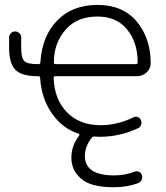

<svg xmlns="http://www.w3.org/2000/svg" viewBox="-20 -576 686 792"><path d="M138.7 -311.5Q146.5 -311.5 146.5 -318.4Q153.3 -426.8 214.8 -490.2Q277.3 -555.7 382.3 -555.7Q487.3 -555.7 544.9 -486.3Q601.6 -417 601.6 -315.4Q601.6 -293.9 585.9 -278.3Q569.3 -261.7 544.9 -261.7H209Q201.2 -261.7 201.2 -254.9Q204.1 -168 253.9 -115.2Q306.6 -59.6 394.5 -59.6Q463.9 -59.6 530.3 -91.8Q539.1 -96.7 548.3 -93.3Q557.6 -89.8 561.5 -80.1Q565.4 -71.3 562 -61Q558.6 -50.8 548.8 -46.9Q473.6 -11.7 391.6 -11.7Q382.8 -11.7 371.1 -12.7Q363.3 -13.7 358.4 -7.8Q330.1 28.3 330.1 67.4Q330.1 147.5 451.2 147.5Q495.1 147.5 536.1 131.8Q544.9 128.9 553.7 132.8Q562.5 136.7 565.4 146.5Q568.4 156.2 564 166Q559.6 175.8 549.8 179.7Q502.9 196.3 453.1 196.3Q450.2 196.3 448.2 196.3Q354.5 196.3 314.5 161.1Q274.4 126 274.4 75.2Q274.4 24.4 306.6 -16.6Q307.6 -18.6 307.6 -20Q307.6 -21.5 306.6 -22.9Q305.7 -24.4 304.7 -24.4Q239.3 -44.9 195.3 -106.4Q151.4 -168 145.5 -253.9Q145.5 -261.7 138.7 -261.7H134.8Q69.3 -261.7 43.5 -288.1Q17.6 -314.5 17.6 -378.9V-421.9Q17.6 -431.6 24.9 -439Q32.2 -446.3 42.5 -446.3Q52.7 -446.3 60.1 -439Q67.4 -431.6 67.4 -421.9V-379.9Q67.4 -336.9 80.1 -324.2Q92.8 -311.5 134.8 -311.5ZM541 -311.5Q547.9 -311.5 547.9 -318.4Q547.9 -402.3 502.9 -456.1Q460 -507.8 381.8 -507.8Q298.8 -507.8 252 -455.1Q202.1 -399.4 202.1 -318.4Q202.1 -311.5 209 -311.5Z"/></svg>

Font: irohamaru Light
Style: Regular
Weight: 200
Designer: [Source Han Sans]
Ryoko NISHIZUKA  (kana & ideographs); Paul D. Hunt (Latin, Greek & Cyrillic); Wenlong ZHANG  (bopomofo
Version: Version 1.01